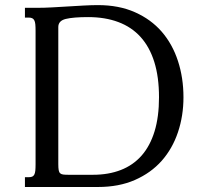

<svg xmlns="http://www.w3.org/2000/svg" viewBox="-20 -747 807 767"><path d="M79.6 0V-39.1H94.2Q103 -39.1 108.4 -41.3Q113.8 -43.5 116.9 -49.3Q120.1 -55.2 121.1 -65.4Q122.1 -75.7 122.1 -91.3V-624.5Q122.1 -639.6 121.1 -649.9Q120.1 -660.2 116.9 -666Q113.8 -671.9 108.4 -674.3Q103 -676.8 94.2 -676.8H79.6V-715.8H131.8Q156.7 -715.8 188 -717.5Q219.2 -719.2 251.5 -721.2Q283.7 -723.1 314.9 -724.9Q346.2 -726.6 371.1 -726.6Q455.1 -726.6 519 -698.2Q583 -669.9 626 -620.4Q668.9 -570.8 690.9 -503.4Q712.9 -436 712.9 -358.4Q712.9 -284.2 690.9 -218.8Q668.9 -153.3 626 -104.7Q583 -56.2 519 -28.1Q455.1 0 371.1 0ZM212.9 -91.3Q212.9 -76.2 214.4 -67.6Q215.8 -59.1 220.2 -54.9Q224.6 -50.8 232.4 -49.8Q240.2 -48.8 252.9 -48.8H351.6Q413.6 -48.8 462.6 -67.9Q511.7 -86.9 545.7 -125.5Q579.6 -164.1 597.4 -222.2Q615.2 -280.3 615.2 -358.4Q615.2 -439.5 596.4 -499.5Q577.6 -559.6 541.5 -599.4Q505.4 -639.2 452.6 -658.9Q399.9 -678.7 332 -678.7Q272.9 -678.7 242.9 -671.4Q212.9 -664.1 212.9 -639.2Z"/></svg>

Font: Arian Grqi
Style: Regular
Weight: 400
Designer: Ruben Hakobyan (Tarumian)
Foundry: Ruben Hakobyan (Tarumian)
Version: Version 1.003